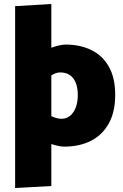

<svg xmlns="http://www.w3.org/2000/svg" viewBox="-20 -726 619 965"><path d="M310 -502Q382 -502 438 -475Q494 -448 526.5 -392Q559 -336 559 -249Q559 -163 526.5 -105Q494 -47 436.5 -18Q379 11 302 11Q290 11 273.5 7.5Q257 4 238 -2V209L56 219V-695L238 -706V-486Q257 -493 276 -497.5Q295 -502 310 -502ZM290 -129Q313 -129 331 -143Q349 -157 360 -184Q371 -211 371 -248Q371 -285 360.5 -310.5Q350 -336 330.5 -349Q311 -362 282 -362Q271 -362 260 -358Q249 -354 238 -347V-142Q251 -136 264 -132.5Q277 -129 290 -129Z"/></svg>

Font: Catamaran Thin Black
Style: Regular
Weight: 900
Version: Version 2.000